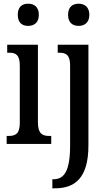

<svg xmlns="http://www.w3.org/2000/svg" viewBox="-20 -778 576 1038"><path d="M132 -638C164 -638 190 -655 190 -698C190 -741 164 -758 132 -758C100 -758 76 -741 76 -698C76 -655 100 -638 132 -638ZM405 -638C436 -638 463 -655 463 -698C463 -741 436 -758 405 -758C373 -758 348 -741 348 -698C348 -655 373 -638 405 -638ZM16 0H257V-43H247C209 -43 185 -55 185 -117V-536H19V-493H30C66 -493 87 -481 87 -423V-113C87 -54 63 -43 26 -43H16ZM263 240H277C383 240 458 187 458 8V-536H292V-493H299C334 -493 359 -484 359 -425V8C359 149 326 191 269 191H263Z"/></svg>

Font: Noto Serif Sinhala ExtraCondensed Medium
Style: Regular
Weight: 500
Width: 2
Designer: Jelle Bosma - Monotype Design Team
Foundry: Monotype Imaging Inc.
Version: Version 2.007